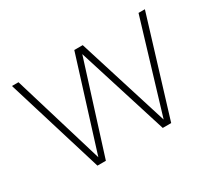

<svg xmlns="http://www.w3.org/2000/svg" viewBox="-108 -734 1028 928"><g transform="rotate(-30 406.0 -270.0)"><path d="M200.5 0 35 -540H71.5L224.5 -33L383 -540H430L589 -33L741.5 -540H777L612 0H565L406.5 -503.5L247.5 0Z"/></g></svg>

Font: Encode Sans Th
Style: Regular
Weight: 100
Designer: Multiple Designers
Foundry: Impallari Type
Version: Version 3.002; ttfautohint (v1.8.3) -l 8 -r 50 -G 200 -x 14 